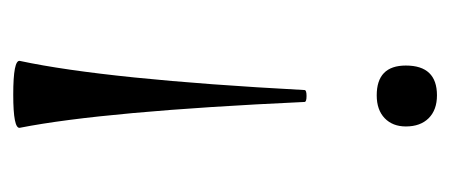

<svg xmlns="http://www.w3.org/2000/svg" viewBox="-215 -454 680 290"><g transform="rotate(-90 125.0 -309.0)"><path d="M77 -619Q75 -629 127 -629Q180 -629 178 -619Q150 -488 134 -189Q134 -186 125 -186Q116 -186 116 -189Q102 -492 77 -619ZM126 11Q104 11 91.5 -1.5Q79 -14 79 -36Q79 -56 91.5 -68Q104 -80 126 -80Q171 -80 171 -36Q171 11 126 11Z"/></g></svg>

Font: Cormorant Garamond Book
Style: Regular
Weight: 500
Designer: Christian Thalmann (Catharsis Fonts)
Version: Version 1.000;PS 002.000;hotconv 1.0.88;makeotf.lib2.5.64775